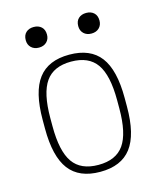

<svg xmlns="http://www.w3.org/2000/svg" viewBox="-107 -767 713 855"><g transform="rotate(-15 250.0 -340.0)"><path d="M250 10Q153 10 107 -50.5Q61 -111 61 -240V-280Q61 -409 107 -469.5Q153 -530 250 -530Q347 -530 393 -469.5Q439 -409 439 -280V-240Q439 -111 393 -50.5Q347 10 250 10ZM250 -22Q331 -22 367.5 -74Q404 -126 404 -241V-279Q404 -394 367.5 -446Q331 -498 250 -498Q169 -498 132.5 -446Q96 -394 96 -279V-241Q96 -126 132.5 -74Q169 -22 250 -22ZM129 -595Q107 -595 93.5 -608Q80 -621 80 -642Q80 -665 93.5 -677.5Q107 -690 129 -690Q151 -690 164.5 -677.5Q178 -665 178 -642Q178 -621 164.5 -608Q151 -595 129 -595ZM371 -595Q349 -595 335.5 -608Q322 -621 322 -642Q322 -665 335.5 -677.5Q349 -690 371 -690Q393 -690 406.5 -677.5Q420 -665 420 -642Q420 -621 406.5 -608Q393 -595 371 -595Z"/></g></svg>

Font: M PLUS Code Latin ExtraLight
Style: Regular
Weight: 250
Designer: Coji Morishita
Foundry: UNDERFOREST DESIGN
Version: Version 1.002; ttfautohint (v1.8.3)